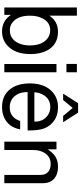

<svg xmlns="http://www.w3.org/2000/svg" viewBox="542 -1324 804 1929"><g transform="rotate(90 944.5 -359.0)"><path d="M54.2 -729H137.2V-453.1Q193.8 -539.1 298.8 -539.1Q426.8 -539.1 485.8 -431.2Q522.9 -362.8 522.9 -264.2Q522.9 -103 432.1 -25.9Q375 22.9 294.9 22.9Q188 22.9 128.9 -66.9V0H54.2ZM283.2 -460.9Q200.2 -460.9 161.1 -377Q137.2 -328.1 137.2 -257.8Q137.2 -132.8 206.1 -81.1Q238.8 -55.2 283.2 -55.2Q367.2 -55.2 409.2 -133.8Q436 -185.1 436 -254.9Q436 -381.8 363.8 -435.1Q331.1 -460 283.2 -460.9Z M705.6 -523.9V0H622.6V-523.9ZM705.6 -729V-624H621.6V-729Z M1290.5 -233.9H904.3Q905.3 -162.1 932.1 -122.1Q975.6 -54.2 1058.1 -54.2Q1160.2 -54.2 1195.3 -159.2H1279.3Q1257.3 -38.1 1153.3 4.9Q1109.4 22.9 1055.2 22.9Q919.4 22.9 856.4 -86.9Q817.4 -154.8 817.4 -254.9Q817.4 -413.1 911.1 -490.2Q971.2 -539.1 1057.1 -539.1Q1172.4 -539.1 1237.3 -457Q1257.3 -432.1 1269.5 -400.9Q1290.5 -347.2 1290.5 -233.9ZM906.2 -301.8H1200.2L1201.2 -308.1Q1201.2 -388.2 1142.6 -433.1Q1104.5 -461.9 1056.2 -461.9Q971.2 -461.9 930.2 -387.2Q910.2 -351.1 906.2 -301.8ZM1016.1 -741.2H1111.3L1207.5 -590.8H1144.5L1063.5 -687L984.4 -590.8H920.4Z M1402.8 -523.9H1480V-436Q1534.2 -521 1609.9 -535.2Q1629.9 -539.1 1653.8 -539.1Q1757.8 -539.1 1799.8 -470.2Q1818.8 -439 1819.8 -396V0H1736.8V-362.8Q1736.8 -432.1 1679.2 -457Q1657.2 -465.8 1628.9 -465.8Q1544.9 -465.8 1507.8 -389.2Q1486.8 -347.2 1486.8 -289.1V0H1402.8Z"/></g></svg>

Font: SolaimanLipiNormal
Style: Normal
Weight: 400
Designer: Solaiman Karim
Version: Version 1.6.1 ; ttfautohint (v1.5.65-e2d9)